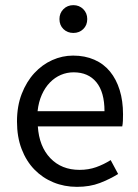

<svg xmlns="http://www.w3.org/2000/svg" viewBox="-20 -714 536 746"><path d="M279 12Q230 12 187.5 -5.5Q145 -23 113.5 -55.5Q82 -88 64 -135Q46 -182 46 -242Q46 -302 64.5 -349.5Q83 -397 113.5 -430Q144 -463 183 -480.5Q222 -498 264 -498Q310 -498 346.5 -482Q383 -466 407.5 -436Q432 -406 445 -364Q458 -322 458 -270Q458 -257 457.5 -244.5Q457 -232 455 -223H127Q132 -145 175.5 -99.5Q219 -54 289 -54Q324 -54 353.5 -64.5Q383 -75 410 -92L439 -38Q407 -18 368 -3Q329 12 279 12ZM126 -282H386Q386 -356 354.5 -394.5Q323 -433 266 -433Q240 -433 216.5 -423Q193 -413 174 -393.5Q155 -374 142.5 -346Q130 -318 126 -282ZM265 -586Q242 -586 226.5 -601Q211 -616 211 -640Q211 -663 226.5 -678.5Q242 -694 265 -694Q288 -694 303.5 -678.5Q319 -663 319 -640Q319 -616 303.5 -601Q288 -586 265 -586Z"/></svg>

Font: Giro Regular
Style: Regular
Weight: 400
Designer: Paul D. Hunt
Foundry: Adobe Systems Incorporated
Version: Version 1.000;PS 1.0;hotconv 1.0.88;makeotf.lib2.5.647800